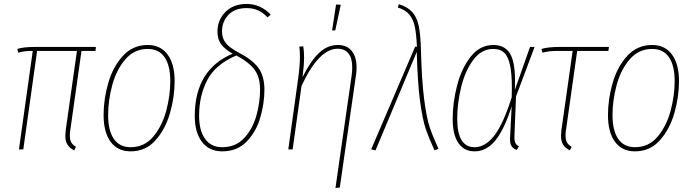

<svg xmlns="http://www.w3.org/2000/svg" viewBox="-20 -757 3513 973"><path d="M336 -96Q334 -86 334 -69Q334 -48 341 -35.5Q348 -23 365 -13L356 5Q332 -7 321.5 -24.5Q311 -42 311 -69Q311 -77 313 -97L370 -499H168L98 0H76L146 -499Q121 -499 105.5 -497Q90 -495 72 -490L68 -509Q98 -519 154 -519H466L464 -499H393Z M505 -174Q505 -254 528.5 -336Q552 -418 602.5 -473.5Q653 -529 729 -529Q794 -529 829.5 -480.5Q865 -432 865 -346Q865 -266 841.5 -184Q818 -102 768 -46Q718 10 642 10Q576 10 540.5 -38.5Q505 -87 505 -174ZM843 -346Q843 -425 814 -467Q785 -509 729 -509Q660 -509 614.5 -455.5Q569 -402 548.5 -324.5Q528 -247 528 -174Q528 -95 557 -53Q586 -11 642 -11Q712 -11 757 -65Q802 -119 822.5 -196Q843 -273 843 -346Z M1352 -683 1336 -669Q1313 -693 1287.5 -704.5Q1262 -716 1230 -716Q1170 -716 1137.5 -681.5Q1105 -647 1105 -598Q1105 -563 1124.5 -538.5Q1144 -514 1194 -488Q1261 -453 1290.5 -411.5Q1320 -370 1320 -303Q1320 -233 1299 -161Q1278 -89 1230 -39.5Q1182 10 1106 10Q1040 10 1003.5 -38Q967 -86 967 -169Q967 -404 1159 -485Q1118 -508 1100 -533.5Q1082 -559 1082 -597Q1082 -655 1122 -696Q1162 -737 1230 -737Q1300 -737 1352 -683ZM989 -170Q989 -95 1019.5 -53Q1050 -11 1106 -11Q1175 -11 1218 -58Q1261 -105 1279.5 -172Q1298 -239 1298 -303Q1298 -365 1270.5 -403Q1243 -441 1178 -476Q1072 -431 1030.5 -351.5Q989 -272 989 -170Z M1762 -374Q1765 -397 1765 -416Q1765 -462 1746 -486Q1727 -510 1691 -510Q1596 -510 1508 -322L1463 0H1441L1489 -345Q1500 -419 1500 -469Q1500 -497 1497 -521L1517 -522Q1521 -495 1521 -465Q1521 -426 1513 -366Q1554 -448 1596.5 -488.5Q1639 -529 1692 -529Q1738 -529 1762.5 -499Q1787 -469 1787 -415Q1787 -397 1784 -376L1702 193L1680 196ZM1683 -734 1707 -733 1679 -603H1663Z M2113 -510Q2117 -350 2129.5 -254Q2142 -158 2158 -111Q2174 -64 2202 -3L2182 5Q2154 -56 2137.5 -104Q2121 -152 2108.5 -246Q2096 -340 2092 -494L1883 5L1861 0L2084 -521L2093 -520Q2090 -583 2082.5 -620.5Q2075 -658 2055 -682.5Q2035 -707 1996 -719L2001 -736Q2046 -722 2069.5 -695.5Q2093 -669 2102 -625.5Q2111 -582 2113 -510Z M2590 -347Q2590 -317 2589 -301L2666 -519H2689L2595 -268L2587 -68Q2586 -43 2592 -32Q2598 -21 2610 -16L2599 3Q2581 -3 2572 -17Q2563 -31 2565 -62L2573 -218Q2534 -97 2489 -43.5Q2444 10 2385 10Q2332 10 2303 -32Q2274 -74 2274 -155Q2274 -237 2296.5 -324Q2319 -411 2365.5 -470Q2412 -529 2481 -529Q2536 -529 2563 -488Q2590 -447 2590 -347ZM2297 -155Q2297 -11 2385 -11Q2438 -11 2483.5 -68Q2529 -125 2573 -263Q2574 -280 2574 -310Q2574 -387 2564 -430Q2554 -473 2534 -491Q2514 -509 2480 -509Q2420 -509 2378.5 -453.5Q2337 -398 2317 -315.5Q2297 -233 2297 -155Z M2848 -96Q2846 -86 2846 -69Q2846 -48 2853 -35.5Q2860 -23 2877 -13L2868 5Q2844 -7 2833.5 -24.5Q2823 -42 2823 -69Q2823 -77 2825 -97L2882 -499H2808Q2781 -499 2764.5 -497Q2748 -495 2729 -490L2724 -509Q2757 -519 2811 -519H3066L3063 -499H2905Z M3061 -174Q3061 -254 3084.5 -336Q3108 -418 3158.5 -473.5Q3209 -529 3285 -529Q3350 -529 3385.5 -480.5Q3421 -432 3421 -346Q3421 -266 3397.5 -184Q3374 -102 3324 -46Q3274 10 3198 10Q3132 10 3096.5 -38.5Q3061 -87 3061 -174ZM3399 -346Q3399 -425 3370 -467Q3341 -509 3285 -509Q3216 -509 3170.5 -455.5Q3125 -402 3104.5 -324.5Q3084 -247 3084 -174Q3084 -95 3113 -53Q3142 -11 3198 -11Q3268 -11 3313 -65Q3358 -119 3378.5 -196Q3399 -273 3399 -346Z"/></svg>

Font: Fira Sans Extra Condensed Thin
Style: Italic
Weight: 250
Width: 3
Italic angle: -8°
Designer: Carrois Corporate & Edenspiekermann AG
Foundry: Carrois Corporate GbR & Edenspiekermann AG
Version: Version 4.203